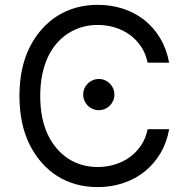

<svg xmlns="http://www.w3.org/2000/svg" viewBox="-20 -757 767 787"><path d="M101.2 -562.5Q122.2 -604.4 150.9 -636.9Q179.7 -669.4 215.2 -691.8Q250.7 -714.1 292.4 -725.7Q334.2 -737.2 380.7 -737.2Q435.7 -737.2 484.6 -721.2Q533.4 -705.3 571.9 -674.7Q610.4 -644.2 636.7 -600.1Q663 -556.1 673.3 -500H585.2Q577.4 -537.6 557.9 -566.6Q538.4 -595.5 511 -615.1Q483.7 -634.6 450.1 -644.7Q416.5 -654.8 380.7 -654.8Q315 -654.8 261.4 -621.4Q234.7 -604.8 213.1 -580.1Q191.4 -555.4 176.3 -523.1Q161.2 -490.8 153.1 -450.8Q144.9 -410.9 144.9 -363.6Q144.9 -269.5 176.5 -204.2Q192.1 -171.9 213.6 -147.2Q235.1 -122.5 261.2 -105.8Q287.3 -89.1 317.5 -80.8Q347.7 -72.4 380.7 -72.4Q416.5 -72.4 450.1 -82.6Q483.7 -92.7 511 -112.2Q538.4 -131.7 557.9 -160.7Q577.4 -189.6 585.2 -227.3H673.3Q663.7 -172.6 637.6 -128.7Q611.5 -84.9 573 -54Q534.4 -23.1 485.4 -6.6Q436.4 9.9 380.7 9.9Q333.5 9.9 291.7 -1.6Q250 -13.1 214.7 -35.5Q179.3 -57.9 150.7 -90.4Q122.2 -122.9 101.2 -164.8Q59.7 -248.6 59.7 -363.6Q59.7 -479 101.2 -562.5ZM321 -369.3Q321 -382.8 326 -394.4Q331 -405.9 339.7 -414.6Q348.4 -423.3 360.1 -428.3Q371.8 -433.2 384.9 -433.2Q398.4 -433.2 410 -428.3Q421.5 -423.3 430.2 -414.6Q438.9 -405.9 443.9 -394.4Q448.9 -382.8 448.9 -369.3Q448.9 -356.2 443.9 -344.5Q438.9 -332.7 430.2 -324Q421.5 -315.3 410 -310.4Q398.4 -305.4 384.9 -305.4Q371.8 -305.4 360.1 -310.4Q348.4 -315.3 339.7 -324Q331 -332.7 326 -344.5Q321 -356.2 321 -369.3Z"/></svg>

Font: Inter P
Style: Regular
Weight: 400
Designer: Rasmus Andersson
Foundry: rsms
Version: Version 3.018;git-588b23468